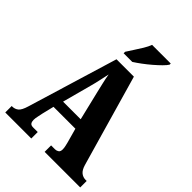

<svg xmlns="http://www.w3.org/2000/svg" viewBox="-261 -1055 1179 1179"><g transform="rotate(45 328.5 -465.5)"><path d="M6 0V-56H11Q33 -56 50 -69.5Q67 -83 80 -127L258 -714H409L580 -118Q590 -84 607.5 -70Q625 -56 648 -56H657V0H348V-56H382Q395 -56 405.5 -63Q416 -70 416 -89Q416 -102 412.5 -117Q409 -132 407 -140L381 -234H191L172 -156Q170 -144 165.5 -124.5Q161 -105 161 -91Q161 -75 167.5 -65.5Q174 -56 192 -56H232V0ZM210 -298H363L317 -489Q310 -520 302.5 -551Q295 -582 290 -614Q283 -583 276.5 -552Q270 -521 262 -492ZM263 -784Q276 -805 293 -830.5Q310 -856 326 -882.5Q342 -909 350 -931H512V-921Q504 -908 484.5 -888.5Q465 -869 439.5 -847Q414 -825 387 -805Q360 -785 338 -771H263Z"/></g></svg>

Font: Noto Serif Thai ExtraCondensed Black
Style: Regular
Weight: 900
Width: 2
Designer: Monotype Design Team
Foundry: Monotype Imaging Inc.
Version: Version 2.002; ttfautohint (v1.8.4.7-5d5b)